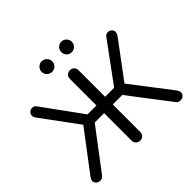

<svg xmlns="http://www.w3.org/2000/svg" viewBox="-222 -1246 1506 1506"><g transform="rotate(-45 531.0 -493.0)"><path d="M52 -12Q37 -27 38.5 -43Q40 -59 52 -75L301 -404L79 -706Q67 -722 66 -737.5Q65 -753 78 -768Q91 -782 111.5 -782Q132 -782 144 -766L411 -398L121 -15Q109 0 87 0.5Q65 1 52 -12ZM529 0Q509 0 495 -13.5Q481 -27 481 -48V-353H321V-438H481V-733Q481 -754 495 -767.5Q509 -781 529 -781Q550 -781 563.5 -767.5Q577 -754 577 -733V-438H737V-353H577V-48Q577 -27 563.5 -13.5Q550 0 529 0ZM1010 -12Q997 1 974.5 0.5Q952 0 941 -15L648 -398L918 -766Q930 -782 950.5 -782Q971 -782 984 -768Q997 -753 995.5 -737.5Q994 -722 983 -706L758 -404L1010 -75Q1022 -59 1023.5 -43Q1025 -27 1010 -12ZM422 -870Q398 -870 380.5 -887Q363 -904 363 -929Q363 -952 380.5 -969.5Q398 -987 422 -987Q446 -987 463.5 -969.5Q481 -952 481 -929Q481 -904 463.5 -887Q446 -870 422 -870ZM640 -870Q615 -870 598.5 -887Q582 -904 582 -929Q582 -952 598.5 -969.5Q615 -987 640 -987Q664 -987 681 -969.5Q698 -952 698 -929Q698 -904 681 -887Q664 -870 640 -870Z"/></g></svg>

Font: Comfortaa SemiBold
Style: Regular
Weight: 600
Designer: Johan Aakerlund
Foundry: Johan Aakerlund
Version: Version 3.104; ttfautohint (v1.8.1.43-b0c9)